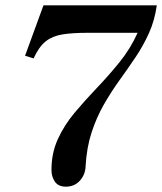

<svg xmlns="http://www.w3.org/2000/svg" viewBox="-20 -690 608 720"><path d="M568 -670Q560 -613 538.5 -565.5Q517 -518 488 -475Q459 -432 428 -389Q397 -346 369.5 -298Q342 -250 323.5 -193.5Q305 -137 301 -67Q300 -35 279.5 -12.5Q259 10 227 10Q199 10 186 -8.5Q173 -27 173 -53Q173 -116 197 -168.5Q221 -221 260 -267.5Q299 -314 343 -360Q387 -406 428 -456.5Q469 -507 496 -567H309Q252 -567 214.5 -561Q177 -555 151.5 -535Q126 -515 106 -471L74 -481L143 -670Z"/></svg>

Font: Brygada 1918 SemiBold
Style: Italic
Weight: 600
Italic angle: -8°
Designer: Mateusz Machalski | Borys Kosmynka | Przemek Hoffer
Foundry: NIEPODLEGLA 2018
Version: Version 3.006